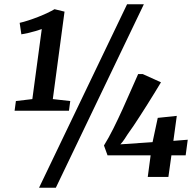

<svg xmlns="http://www.w3.org/2000/svg" viewBox="-20 -835 927 906"><path d="M55 -358.2 132.6 -367.4 177.1 -697.9Q165 -693.5 148 -688.5Q131 -683.5 113.1 -679.4Q95.3 -675.2 80.8 -673L72.8 -727.2Q90.8 -731.2 113.6 -738.6Q136.3 -745.9 159.5 -755Q182.7 -764.1 203.3 -773.8Q223.8 -783.5 237.3 -791.6L284.5 -780.1L229.2 -367.4L311.5 -358.2L305.4 -312.5H48.9ZM579.7 -815H658.9L243.4 51H164.2ZM677.2 0 690.8 -102.1H487.4L470.6 -148.5Q492.5 -183.7 514.8 -228.3Q537.1 -273 558.5 -320.1Q579.8 -367.2 598.6 -410.2Q617.3 -453.3 631.9 -485.5H653.6L739.6 -446.6Q725.3 -423 708.9 -396.1Q692.5 -369.2 675 -341.6Q657.6 -314.1 640.9 -288.1Q624.1 -262 609.4 -240.1Q594.6 -218.1 583.2 -202.8Q576.2 -192.2 567.7 -178.9Q559.2 -165.7 548 -153.9L699.9 -164.3L724.4 -278.8L814.2 -288.2L798.1 -170.3L865.9 -175.7L856.1 -102.1H788.9L774.6 0Z"/></svg>

Font: Merriweather Light
Style: Italic
Weight: 300
Italic angle: -7.8°
Designer: Eben Sorkin
Foundry: Eben Sorkin
Version: Version 2.101